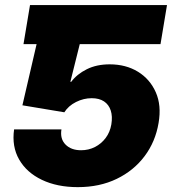

<svg xmlns="http://www.w3.org/2000/svg" viewBox="-20 -748 698 778"><path d="M258.8 -727.5 232.4 -569.3H75.2L101.6 -727.5ZM295.4 10.3Q211.4 10.3 149.7 -19.3Q87.9 -48.8 57.6 -101.6Q27.3 -154.3 37.1 -223.6H229Q222.7 -185.5 245.4 -162.4Q268.1 -139.2 308.6 -139.2Q338.9 -139.2 364.7 -152.3Q390.6 -165.5 408.2 -189Q425.8 -212.4 431.2 -244.1Q436.5 -276.4 428.7 -300.3Q420.9 -324.2 401.4 -337.2Q381.8 -350.1 351.6 -350.1Q318.8 -350.1 288.1 -334.7Q257.3 -319.3 240.7 -293L70.8 -321.3L165 -727.5H656.7L630.4 -569.3H303.2L265.1 -416.5H268.6Q292 -447.8 331.8 -467.5Q371.6 -487.3 424.3 -487.3Q490.2 -487.3 539.1 -457.3Q587.9 -427.2 611.3 -374Q634.8 -320.8 622.6 -250Q609.9 -173.8 565.9 -115.2Q522 -56.6 452.9 -23.2Q383.8 10.3 295.4 10.3Z"/></svg>

Font: Inter 17pt Black
Style: Italic
Weight: 900
Italic angle: -9.3988°
Version: Version 4.001;git-66647c0bb